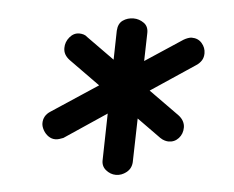

<svg xmlns="http://www.w3.org/2000/svg" viewBox="-38 -874 582 477"><g transform="rotate(5 253.5 -635.5)"><path d="M238 -797Q239 -815 250.5 -823Q262 -831 277 -831Q291 -831 303 -822.5Q315 -814 314 -796L306 -475Q305 -459 293 -449.5Q281 -440 267 -440Q253 -440 241.5 -449.5Q230 -459 231 -475ZM405 -789Q410 -792 415.5 -794Q421 -796 425 -796Q441 -796 450.5 -785Q460 -774 460 -760Q460 -750 455.5 -742.5Q451 -735 442 -729Q391 -695 338.5 -660Q286 -625 233.5 -590Q181 -555 129 -520Q124 -518 119 -516.5Q114 -515 109 -515Q100 -515 92 -520.5Q84 -526 79 -535Q74 -544 74 -552Q74 -571 91 -582ZM128 -714Q120 -720 116 -727Q112 -734 112 -743Q112 -758 122 -770Q132 -782 146 -782Q151 -782 156.5 -780.5Q162 -779 166 -775L409 -601Q417 -595 421 -587.5Q425 -580 425 -572Q425 -556 415 -545Q405 -534 390 -534Q386 -534 380.5 -535.5Q375 -537 369 -541Z"/></g></svg>

Font: Playpen Sans Deva
Style: Regular
Weight: 400
Designer: Pooja Saxena, Gunjan Panchal, Laura Meseguer, Veronika Burian, José Scaglione
Foundry: TypeTogether
Version: Version 2.000